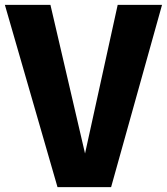

<svg xmlns="http://www.w3.org/2000/svg" viewBox="-34 -768 685 788"><path d="M631 -748H449L315 -138L173 -748H-14L202 0H422Z"/></svg>

Font: Glow Sans SC Normal ExtraBold
Style: Regular
Weight: 800
Designer: Ryoko NISHIZUKA (kana, bopomofo & ideographs); Paul D. Hunt (Latin, Greek & Cyrillic); Sandoll Communications, Soo-young
Version: Version 0.93